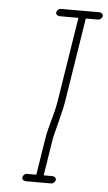

<svg xmlns="http://www.w3.org/2000/svg" viewBox="-52 -719 439 778"><g transform="rotate(5 167.5 -330.0)"><path d="M85.2 24H186.2C194.1 24 202.3 16.9 203.6 9C204.8 1.1 198.9 -6 186.2 -6H153.2L176.5 -153C178.6 -166.3 182.6 -183 188.4 -203L193.7 -224C201.2 -256.5 208.8 -281.5 213.5 -311L267.8 -654H317.8C325.8 -654 334 -661.1 335.2 -669C336.5 -676.9 330.5 -684 317.8 -684H163.8C155.9 -684 147.7 -676.9 146.5 -669C145.2 -661.1 151.2 -654 163.8 -654H237.8L183.5 -311C174.3 -253 155.3 -208.8 146.5 -153L123.2 -6H85.2C77.3 -6 69.1 1.1 67.8 9C66.6 16.9 72.5 24 85.2 24Z"/></g></svg>

Font: MewTooHand
Style: Ita
Weight: 400
Designer: Mew Too, Robert Jablonski
Version: Version 0.77